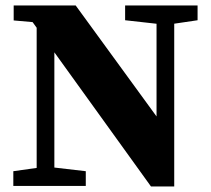

<svg xmlns="http://www.w3.org/2000/svg" viewBox="-20 -677 768 699"><path d="M28.5 0H292.3V-53.7L163.6 -68.7H134.9L28.5 -53.7V0ZM113.5 0H177.9V-630.4H113.5V0ZM435.5 -603.3 569.9 -588.3H597.9L699.3 -603.3V-657H435.5V-603.3ZM529.7 1.9H614.3V-657H549.9V-253.1L255.6 -657H29.8V-602.6L98.7 -596.5L529.7 1.9Z"/></svg>

Font: Source Serif Variable
Style: Regular
Weight: 389
Designer: Frank Grießhammer
Foundry: Adobe Systems Incorporated
Version: Version 3.001;hotconv 1.0.111;makeotfexe 2.5.65597